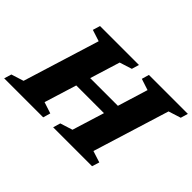

<svg xmlns="http://www.w3.org/2000/svg" viewBox="-152 -1002 1296 1296"><g transform="rotate(45 496.0 -353.5)"><path d="M247 -628 165 -654.5 181 -707H552.5L537 -654.5L449 -626.5L382.5 -411.5H647L713.5 -628L632.5 -654.5L647.5 -707H1019.5L1004 -654.5L915.5 -626.5L746 -79L828.5 -52.5L812 0H440.5L456 -52.5L544.5 -80.5L615.5 -310H351L279.5 -79L360.5 -52.5L345.5 0H-27L-11 -52.5L77.5 -80.5Z"/></g></svg>

Font: Newsreader 6pt
Style: Bold Italic
Weight: 700
Italic angle: -17°
Designer: Hugues Gentile
Foundry: Production Type
Version: Version 1.003; ttfautohint (v1.8.3)